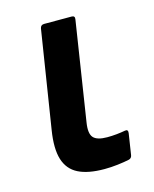

<svg xmlns="http://www.w3.org/2000/svg" viewBox="-84 -550 497 621"><g transform="rotate(-15 164.5 -240.0)"><path d="M189.9 12Q135.2 12 102.7 -4.4Q70.2 -20.7 58.8 -57.3Q47.5 -93.9 57.2 -154.1L108.8 -480.4Q110.8 -492.1 122.5 -492.1H214.7Q226.1 -492.1 224.1 -480.4L172.5 -148.4Q166.8 -112.8 178.9 -99Q191.1 -85.2 225 -85.2Q240.7 -85.2 256.8 -86.8Q273 -88.5 285.6 -90.9Q297 -93.2 295.3 -80.2L284.3 -9.1Q282.6 1.3 272.6 3.3Q257.2 6.6 234.6 9.3Q212 12 189.9 12Z"/></g></svg>

Font: Sofia Sans Hairline
Style: Italic
Weight: 1
Italic angle: -9°
Designer: Botio Nikoltchev, Ani Petrova
Foundry: lettersoup
Version: Version 4.102